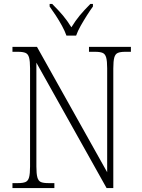

<svg xmlns="http://www.w3.org/2000/svg" viewBox="-20 -951 716 971"><path d="M43 0V-25H72Q96 -25 109 -30.5Q122 -36 127 -54Q132 -72 132 -109V-606Q132 -642 127 -660Q122 -678 109 -683.5Q96 -689 72 -689H43V-714H167L522 -80V-606Q522 -642 517 -660Q512 -678 499 -683.5Q486 -689 462 -689H430V-714H642V-689H613Q589 -689 576 -683.5Q563 -678 558 -660Q553 -642 553 -605V0H519L164 -634V-109Q164 -72 169 -54Q174 -36 186.5 -30.5Q199 -25 224 -25H255V0ZM316 -771Q308 -794 293.5 -820.5Q279 -847 262 -873Q245 -899 231 -918V-931H244Q276 -899 298 -873Q320 -847 341 -813Q362 -847 383.5 -873Q405 -899 437 -931H450V-918Q436 -899 419.5 -873Q403 -847 388 -820.5Q373 -794 365 -771Z"/></svg>

Font: Noto Serif Lao SemiCondensed ExtraLight
Style: Regular
Weight: 200
Width: 4
Designer: Monotype Design Team
Foundry: Monotype Imaging Inc.
Version: Version 2.003; ttfautohint (v1.8.4.7-5d5b)